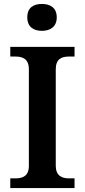

<svg xmlns="http://www.w3.org/2000/svg" viewBox="-20 -951 428 971"><path d="M192 -795C233 -795 267 -815 267 -863C267 -913 233 -931 192 -931C150 -931 118 -913 118 -863C118 -815 150 -795 192 -795ZM32 0H357V-49H329C293 -49 262 -62 262 -113V-600C262 -653 291 -665 329 -665H357V-714H32V-665H59C95 -665 126 -653 126 -600V-112C126 -61 95 -49 59 -49H32Z"/></svg>

Font: Noto Serif Devanagari SemiBold
Style: Regular
Weight: 600
Designer: Universal Thirst, Indian Type Foundry and the Monotype Design Team
Foundry: Monotype Imaging Inc.
Version: Version 2.004